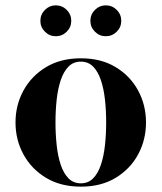

<svg xmlns="http://www.w3.org/2000/svg" viewBox="-20 -688 604 718"><path d="M282.5 10Q207 10 152.2 -23Q97.5 -56 67.8 -110.5Q38 -165 38 -230Q38 -295 67.8 -349.5Q97.5 -404 152.2 -437Q207 -470 282.5 -470Q358 -470 412.5 -437Q467 -404 496.5 -349.5Q526 -295 526 -230Q526 -165 496.5 -110.5Q467 -56 412.5 -23Q358 10 282.5 10ZM282.5 -2.5Q310 -2.5 328.2 -21Q346.5 -39.5 357.2 -71.5Q368 -103.5 372.5 -144.5Q377 -185.5 377 -230Q377 -275 372.5 -315.8Q368 -356.5 357.2 -388.5Q346.5 -420.5 328.2 -439Q310 -457.5 282.5 -457.5Q254.5 -457.5 236.2 -439Q218 -420.5 207.2 -388.5Q196.5 -356.5 192 -315.8Q187.5 -275 187.5 -230Q187.5 -185.5 192 -144.5Q196.5 -103.5 207.2 -71.5Q218 -39.5 236.2 -21Q254.5 -2.5 282.5 -2.5ZM375.5 -552.5Q352 -552.5 335 -569.5Q318 -586.5 318 -610Q318 -634 335 -651Q352 -668 375.5 -668Q399.5 -668 416.5 -651Q433.5 -634 433.5 -610Q433.5 -586.5 416.5 -569.5Q399.5 -552.5 375.5 -552.5ZM188.5 -552.5Q165 -552.5 148 -569.5Q131 -586.5 131 -610Q131 -634 148 -651Q165 -668 188.5 -668Q212.5 -668 229.5 -651Q246.5 -634 246.5 -610Q246.5 -586.5 229.5 -569.5Q212.5 -552.5 188.5 -552.5Z"/></svg>

Font: Bodoni Moda 18pt
Style: Bold
Weight: 700
Designer: Owen Earl
Foundry: indestructible type
Version: Version 2.004